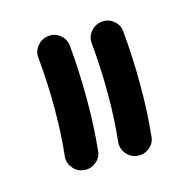

<svg xmlns="http://www.w3.org/2000/svg" viewBox="-57 -755 392 402"><g transform="rotate(-15 138.5 -554.5)"><path d="M195.3 -409.2Q180.7 -410.6 171.4 -422.1Q162.1 -433.6 163.6 -447.8Q168.9 -495.1 168.9 -549.8Q168.9 -606.4 163.6 -661.6Q162.1 -675.8 171.9 -687.3Q181.6 -698.7 196.3 -699.7Q210.4 -701.2 221.7 -691.7Q232.9 -682.1 233.9 -667.5Q239.3 -609.9 239.3 -549.8Q239.3 -491.7 233.9 -440.9Q232.9 -426.3 221.2 -417Q209.5 -407.7 195.3 -409.2ZM79.6 -409.2Q64.9 -410.6 55.7 -422.1Q46.4 -433.6 47.9 -447.8Q53.2 -495.1 53.2 -549.8Q53.2 -606.4 47.9 -661.6Q46.4 -675.8 56.2 -687.3Q65.9 -698.7 80.6 -699.7Q94.7 -701.2 106 -691.7Q117.2 -682.1 118.2 -667.5Q123.5 -609.9 123.5 -549.8Q123.5 -491.7 118.2 -440.9Q117.2 -426.3 105.5 -417Q93.8 -407.7 79.6 -409.2Z"/></g></svg>

Font: Mikhak-DS2-FD ExtraBold
Style: Regular
Weight: 800
Designer: Amin Abedi
Version: Version 3.2